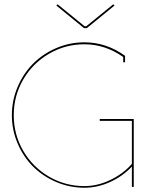

<svg xmlns="http://www.w3.org/2000/svg" viewBox="-20 -883 682 907"><path d="M252 -862.8 379.9 -758.8H387.2L515.1 -862.8L521 -856.9L390.1 -750H377L246.1 -856.9ZM611.8 -320.8V0H603V-96.2Q560.5 -50.8 500.7 -23.4Q440.9 3.9 378.9 3.9Q309.1 3.9 245.6 -23.2Q182.1 -50.3 136.2 -96.2Q90.3 -142.1 63.2 -205.6Q36.1 -269 36.1 -338.9Q36.1 -408.7 63.2 -472.4Q90.3 -536.1 136.2 -582.3Q182.1 -628.4 245.6 -655.8Q309.1 -683.1 378.9 -683.1Q481.4 -683.1 569.8 -620.1L570.8 -618.2V-588.9H562V-613.8Q476.6 -673.8 378.9 -673.8Q288.1 -673.8 211.2 -628.9Q134.3 -584 89.6 -507.1Q44.9 -430.2 44.9 -338.9Q44.9 -247.6 89.6 -170.7Q134.3 -93.8 211.2 -48.8Q288.1 -3.9 378.9 -3.9Q440.9 -3.9 501.5 -33Q562 -62 603 -108.9V-312H451.2V-320.8Z"/></svg>

Font: Rawengulk
Style: Ultralight
Weight: 200
Version: Version 0.92